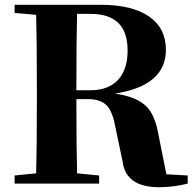

<svg xmlns="http://www.w3.org/2000/svg" viewBox="-20 -767 810 802"><path d="M358 -390Q437 -390 478 -439Q513 -482 513 -556Q513 -709 359 -709H302Q299 -608 299 -390ZM764 -34V0Q703 15 645 15Q505 15 492 -93L463 -231Q452 -296 429 -323Q403 -353 348 -353H299Q299 -145 302 -43L394 -34V0H41V-34L131 -43Q134 -144 134 -351V-395Q134 -602 131 -705L41 -713V-747H401Q532 -747 603 -698Q673 -649 673 -559Q673 -409 460 -376Q553 -363 594 -320Q628 -284 642 -204L675 -39Z"/></svg>

Font: Source Han Serif CN Heavy
Style: Regular
Weight: 900
Designer: Ryoko NISHIZUKA  (kana & ideographs); Frank Grießhammer (Latin, Greek & Cyrillic); Wenlong ZHANG  (bopomofo); Sandoll Co
Foundry: Adobe Systems Incorporated
Version: Version 1.000;PS 1;hotconv 16.6.53;makeotf.lib2.5.65590